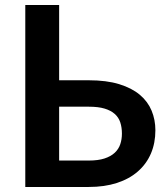

<svg xmlns="http://www.w3.org/2000/svg" viewBox="-20 -743 658 763"><path d="M215 -723V-424H333Q403.5 -424 453.8 -408.5Q504 -393 535.8 -366.2Q567.5 -339.5 582.5 -303.2Q597.5 -267 597.5 -225.5Q597.5 -174.5 579.8 -133Q562 -91.5 528 -61.8Q494 -32 444.8 -16Q395.5 0 332.5 0H80.5V-723ZM215 -319V-105H332.5Q370 -105 395.2 -113.2Q420.5 -121.5 436 -136Q451.5 -150.5 458 -170Q464.5 -189.5 464.5 -212Q464.5 -236.5 458 -256.5Q451.5 -276.5 436 -290.2Q420.5 -304 395.5 -311.5Q370.5 -319 333 -319Z"/></svg>

Font: Lato
Style: Bold
Weight: 700
Designer: Lukasz Dziedzic
Foundry: tyPoland Lukasz Dziedzic
Version: Version 2.007; 2014-02-27